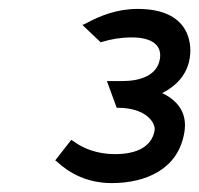

<svg xmlns="http://www.w3.org/2000/svg" viewBox="-20 -860 447 431"><path d="M104 -500 108 -497C136 -471 176 -449 231 -449C307 -449 381 -480 394 -564C401 -607 378 -635 344 -651C374 -666 400 -691 406 -730C409 -747 417 -840 289 -840C243 -840 205 -825 172 -807L165 -804L206 -765L209 -766C229 -772 251 -776 276 -776C319 -776 344 -760 339 -728C333 -691 296 -678 254 -678H220L242 -618H245C308 -618 330 -584 327 -567C321 -532 289 -514 238 -514C198 -514 166 -527 145 -543L140 -546Z"/></svg>

Font: Charger Pro
Style: BdObl
Weight: 700
Designer: Jasper
Foundry: Cannot Into Space Fonts
Version: Version 1.09